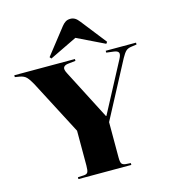

<svg xmlns="http://www.w3.org/2000/svg" viewBox="-156 -1090 1063 1199"><g transform="rotate(-15 375.5 -490.0)"><path d="M201 0V-12L240 -14Q259 -15 265 -26Q271 -37 271 -69V-294L88 -645Q71 -676 56 -692Q41 -708 13 -713L-18 -718V-730H374V-718L328 -713Q304 -711 296 -698.5Q288 -686 304 -656L469 -336H472L642 -657Q657 -685 651 -697Q645 -709 621 -712L573 -718V-730H769V-718L734 -713Q711 -710 698.5 -698Q686 -686 670 -657L478 -294V-65Q478 -35 485 -25.5Q492 -16 511 -14L543 -12V0ZM233 -771 224 -782 355 -949Q366 -963 379 -971.5Q392 -980 411 -980Q427 -980 440.5 -972Q454 -964 469 -944L596 -782L588 -771L411 -857Z"/></g></svg>

Font: Literata 72pt ExtraBold
Style: Regular
Weight: 800
Designer: Latin by Veronika Burian and Jose Scaglione. Greek by Irene Vlachou. Cyrillic by Vera Evstafieva.
Foundry: TypeTogether
Version: Version 3.002